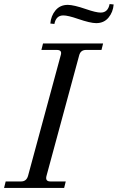

<svg xmlns="http://www.w3.org/2000/svg" viewBox="-30 -926 580 946"><path d="M-10 0 -2 -32H74Q100 -32 108 -59L269 -653Q278 -680 250 -680H174L182 -712H478L470 -680H394Q367 -680 360 -653L199 -59Q192 -32 218 -32H294L286 0ZM218 -810Q221 -848 243.5 -875Q266 -902 304 -902Q333 -902 394 -881Q443 -864 466 -864Q502 -864 510 -906L530 -904Q527 -866 504.5 -839Q482 -812 444 -812Q415 -812 354 -833Q305 -850 282 -850Q246 -850 238 -808Z"/></svg>

Font: Old Standard TT
Style: Italic
Weight: 400
Italic angle: -15.2°
Designer: Alexey Kryukov <alexios@thessalonica.org.ru>
Version: Version 2.2